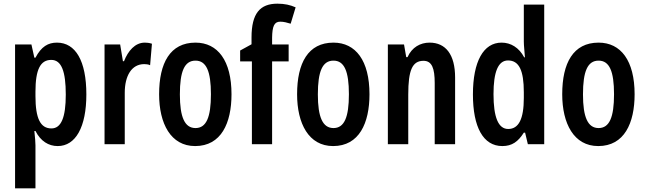

<svg xmlns="http://www.w3.org/2000/svg" viewBox="-20 -785 3512 1045"><path d="M290 -553C242 -553 205 -532 173 -471H167L151 -543H62V240H173V6C173 -9 171 -34 167 -72H173C201 -17 244 10 294 10C392 10 450 -94 450 -271C450 -454 391 -553 290 -553ZM259 -459C315 -459 338 -396 338 -270C338 -146 313 -86 260 -86C200 -86 173 -140 173 -262V-286C173 -407 200 -459 259 -459Z M768 -553C715 -553 677 -508 655 -452H649L634 -543H549V0H659V-280C659 -372 696 -436 765 -436C773 -436 788 -435 797 -430L807 -547C791 -552 779 -553 768 -553Z M1240 -272C1240 -455 1165 -553 1044 -553C906 -553 846 -442 846 -272C846 -113 909 10 1042 10C1184 10 1240 -115 1240 -272ZM959 -271C959 -397 984 -455 1044 -455C1103 -455 1128 -397 1128 -272C1128 -147 1103 -88 1044 -88C985 -88 959 -148 959 -271Z M1551 -451V-543H1461V-580C1462 -641 1472 -667 1505 -667C1525 -667 1542 -662 1562 -656L1589 -745C1560 -758 1529 -765 1490 -765C1395 -765 1349 -712 1349 -581V-544L1287 -510V-451H1351V0H1461V-451Z M1991 -272C1991 -455 1916 -553 1795 -553C1657 -553 1597 -442 1597 -272C1597 -113 1660 10 1793 10C1935 10 1991 -115 1991 -272ZM1710 -271C1710 -397 1735 -455 1795 -455C1854 -455 1879 -397 1879 -272C1879 -147 1854 -88 1795 -88C1736 -88 1710 -148 1710 -271Z M2318 -553C2268 -553 2222 -528 2198 -474H2191L2179 -543H2091V0H2202V-270C2202 -403 2224 -454 2285 -454C2331 -454 2346 -413 2346 -333V0H2457V-363C2457 -488 2406 -553 2318 -553Z M2714 10C2767 10 2800 -14 2831 -63H2838L2853 0H2942V-760H2831V-559C2831 -534 2835 -509 2837 -473H2833C2805 -526 2760 -553 2710 -553C2611 -553 2554 -450 2554 -271C2554 -93 2610 10 2714 10ZM2746 -83C2692 -83 2666 -147 2666 -273C2666 -393 2691 -456 2745 -456C2805 -456 2831 -402 2831 -283V-252C2831 -137 2803 -83 2746 -83Z M3434 -272C3434 -455 3359 -553 3238 -553C3100 -553 3040 -442 3040 -272C3040 -113 3103 10 3236 10C3378 10 3434 -115 3434 -272ZM3153 -271C3153 -397 3178 -455 3238 -455C3297 -455 3322 -397 3322 -272C3322 -147 3297 -88 3238 -88C3179 -88 3153 -148 3153 -271Z"/></svg>

Font: Noto Sans Gujarati ExtraCondensed SemiBold
Style: Regular
Weight: 600
Width: 2
Designer: Jelle Bosma - Monotype Design Team, Universal Thirst
Foundry: Monotype Imaging Inc.
Version: Version 2.106